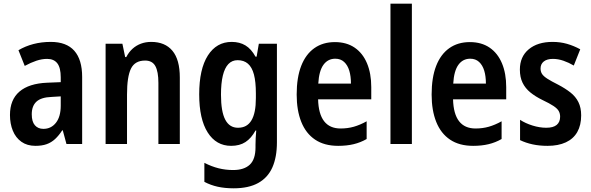

<svg xmlns="http://www.w3.org/2000/svg" viewBox="-20 -780 3201 1040"><path d="M255 -553Q340 -553 382.5 -505Q425 -457 425 -363V0H340L320 -74H317Q299 -46 278.5 -27Q258 -8 232.5 1Q207 10 172 10Q127 10 96 -12Q65 -34 49.5 -72Q34 -110 34 -157Q34 -240 85.5 -284Q137 -328 236 -332L309 -335V-361Q309 -413 290.5 -437Q272 -461 235 -461Q207 -461 177 -451Q147 -441 114 -423L80 -508Q117 -530 161 -541.5Q205 -553 255 -553ZM260 -255Q203 -253 177.5 -229.5Q152 -206 152 -161Q152 -121 169 -101.5Q186 -82 215 -82Q257 -82 283 -115Q309 -148 309 -208V-258Z M799 -553Q874 -553 914 -505Q954 -457 954 -360V0H838V-331Q838 -392 821.5 -422Q805 -452 766 -452Q711 -452 689.5 -408.5Q668 -365 668 -268V0H552V-543H643L658 -471H664Q678 -498 698 -516Q718 -534 743.5 -543.5Q769 -553 799 -553Z M1235 -553Q1278 -553 1309.5 -534Q1341 -515 1364 -473H1370L1382 -543H1480V-9Q1480 71 1455.5 126.5Q1431 182 1379 211Q1327 240 1246 240Q1198 240 1159.5 231.5Q1121 223 1087 205V102Q1126 122 1164 131.5Q1202 141 1243 141Q1302 141 1333 112Q1364 83 1364 18V4Q1364 -11 1365 -32.5Q1366 -54 1368 -73H1364Q1341 -31 1309.5 -10.5Q1278 10 1232 10Q1151 10 1105 -62.5Q1059 -135 1059 -269Q1059 -406 1106 -479.5Q1153 -553 1235 -553ZM1267 -454Q1237 -454 1217 -433Q1197 -412 1187 -370.5Q1177 -329 1177 -267Q1177 -176 1200 -132Q1223 -88 1269 -88Q1294 -88 1312 -98Q1330 -108 1342 -128Q1354 -148 1360 -178Q1366 -208 1366 -249V-274Q1366 -337 1355.5 -376.5Q1345 -416 1323 -435Q1301 -454 1267 -454Z M1794 -552Q1857 -552 1901 -522Q1945 -492 1968 -437Q1991 -382 1991 -308V-242H1703Q1705 -163 1735.5 -123.5Q1766 -84 1825 -84Q1863 -84 1896.5 -93.5Q1930 -103 1966 -123V-27Q1933 -8 1895.5 1Q1858 10 1812 10Q1737 10 1687 -23.5Q1637 -57 1612 -119.5Q1587 -182 1587 -268Q1587 -360 1611.5 -423Q1636 -486 1682.5 -519Q1729 -552 1794 -552ZM1796 -462Q1756 -462 1732 -429Q1708 -396 1704 -327H1881Q1881 -367 1872 -397Q1863 -427 1844 -444.5Q1825 -462 1796 -462Z M2211 0H2095V-760H2211Z M2525 -552Q2588 -552 2632 -522Q2676 -492 2699 -437Q2722 -382 2722 -308V-242H2434Q2436 -163 2466.5 -123.5Q2497 -84 2556 -84Q2594 -84 2627.5 -93.5Q2661 -103 2697 -123V-27Q2664 -8 2626.5 1Q2589 10 2543 10Q2468 10 2418 -23.5Q2368 -57 2343 -119.5Q2318 -182 2318 -268Q2318 -360 2342.5 -423Q2367 -486 2413.5 -519Q2460 -552 2525 -552ZM2527 -462Q2487 -462 2463 -429Q2439 -396 2435 -327H2612Q2612 -367 2603 -397Q2594 -427 2575 -444.5Q2556 -462 2527 -462Z M3128 -155Q3128 -102 3107 -65Q3086 -28 3045 -9Q3004 10 2946 10Q2902 10 2865 2Q2828 -6 2797 -21V-131Q2826 -112 2864.5 -100Q2903 -88 2939 -88Q2977 -88 2995.5 -103.5Q3014 -119 3014 -148Q3014 -165 3006.5 -178.5Q2999 -192 2978 -206Q2957 -220 2919 -238Q2880 -257 2852.5 -279.5Q2825 -302 2810.5 -332Q2796 -362 2796 -403Q2796 -473 2844 -513Q2892 -553 2973 -553Q3015 -553 3051.5 -542.5Q3088 -532 3123 -513L3088 -425Q3061 -441 3032 -451Q3003 -461 2975 -461Q2943 -461 2925.5 -447Q2908 -433 2908 -409Q2908 -392 2916 -379.5Q2924 -367 2945 -353.5Q2966 -340 3004 -321Q3042 -301 3070 -279Q3098 -257 3113 -227Q3128 -197 3128 -155Z"/></svg>

Font: Noto Sans Khmer Condensed SemiBold
Style: Regular
Weight: 600
Width: 3
Designer: Danh Hong and the Monotype Design Team
Foundry: Monotype Imaging Inc.
Version: Version 2.004